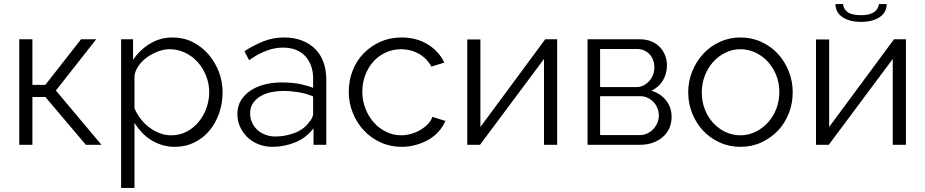

<svg xmlns="http://www.w3.org/2000/svg" viewBox="-20 -715 4568 948"><path d="M75 0V-521H140V-296H204L380 -521H455L256 -268L481 0H404L204 -236H140V0Z M843 10Q810 10 780.5 1Q751 -8 725.5 -24Q700 -40 679.5 -62Q659 -84 644 -108V213H578V-521H637V-419Q669 -468 720 -499Q771 -530 831 -530Q886 -530 931 -507.5Q976 -485 1009 -447Q1042 -409 1060.5 -360.5Q1079 -312 1079 -260Q1079 -205 1062 -156Q1045 -107 1014 -70Q983 -33 939.5 -11.5Q896 10 843 10ZM825 -47Q868 -47 902.5 -65.5Q937 -84 961.5 -114Q986 -144 999.5 -182Q1013 -220 1013 -260Q1013 -302 997.5 -341Q982 -380 955.5 -409Q929 -438 893.5 -455Q858 -472 817 -472Q791 -472 762 -461.5Q733 -451 708 -433.5Q683 -416 665.5 -392Q648 -368 644 -341V-180Q656 -152 675 -127.5Q694 -103 717.5 -85.5Q741 -68 768.5 -57.5Q796 -47 825 -47Z M1528 0V-82Q1492 -34 1437.5 -12Q1383 10 1325 10Q1289 10 1257 -2.5Q1225 -15 1202 -37Q1179 -59 1165.5 -88.5Q1152 -118 1152 -152Q1152 -193 1172 -223Q1192 -253 1223.5 -272Q1255 -291 1293.5 -299.5Q1332 -308 1370 -308Q1426 -308 1466 -299Q1506 -290 1526 -281V-329Q1526 -363 1515.5 -391Q1505 -419 1486 -439Q1467 -459 1439.5 -469.5Q1412 -480 1377 -480Q1337 -480 1295.5 -464.5Q1254 -449 1210 -418L1187 -462Q1231 -491 1279.5 -510.5Q1328 -530 1382 -530Q1433 -530 1472 -514.5Q1511 -499 1537.5 -472Q1564 -445 1577.5 -406.5Q1591 -368 1591 -323V0ZM1508 -114Q1517 -124 1521.5 -134.5Q1526 -145 1526 -154V-239Q1490 -254 1452.5 -260Q1415 -266 1379 -266Q1351 -266 1322 -260.5Q1293 -255 1269 -241.5Q1245 -228 1230 -207Q1215 -186 1215 -156Q1215 -131 1225 -109Q1235 -87 1252.5 -72Q1270 -57 1292.5 -49Q1315 -41 1340 -41Q1363 -41 1387.5 -45.5Q1412 -50 1434.5 -58.5Q1457 -67 1476 -81Q1495 -95 1508 -114Z M1963 10Q1907 10 1859 -12Q1811 -34 1776.5 -71Q1742 -108 1722 -157.5Q1702 -207 1702 -262Q1702 -317 1721 -366Q1740 -415 1775 -451Q1810 -487 1857.5 -508.5Q1905 -530 1962 -530Q2036 -530 2091 -496.5Q2146 -463 2174 -406L2110 -386Q2088 -427 2048 -449.5Q2008 -472 1960 -472Q1920 -472 1885 -456Q1850 -440 1824.5 -412Q1799 -384 1784 -345.5Q1769 -307 1769 -262Q1769 -218 1784.5 -178.5Q1800 -139 1826 -110Q1852 -81 1887 -64Q1922 -47 1961 -47Q1986 -47 2011.5 -54.5Q2037 -62 2057.5 -74.5Q2078 -87 2093.5 -103.5Q2109 -120 2115 -138L2179 -118Q2168 -91 2147 -67Q2126 -43 2098 -26.5Q2070 -10 2035.5 0Q2001 10 1963 10Z M2287 0V-520H2352V-88L2672 -521H2731V0H2666V-424L2350 0Z M2881 0V-521H3140Q3172 -521 3197.5 -510Q3223 -499 3239.5 -481Q3256 -463 3264.5 -440Q3273 -417 3273 -393Q3273 -351 3253 -317.5Q3233 -284 3196 -267Q3241 -254 3268.5 -219.5Q3296 -185 3296 -138Q3296 -107 3284.5 -81.5Q3273 -56 3252 -38Q3231 -20 3202.5 -10Q3174 0 3139 0ZM2943 -48H3138Q3158 -48 3175.5 -56Q3193 -64 3205.5 -77.5Q3218 -91 3225.5 -108Q3233 -125 3233 -144Q3233 -164 3226 -181Q3219 -198 3207 -211Q3195 -224 3178 -232Q3161 -240 3142 -240H2943ZM2943 -285H3122Q3142 -285 3158 -293.5Q3174 -302 3186 -315.5Q3198 -329 3204.5 -346.5Q3211 -364 3211 -382Q3211 -401 3205 -417.5Q3199 -434 3187.5 -446.5Q3176 -459 3160.5 -466Q3145 -473 3126 -473H2943Z M3636 10Q3580 10 3532.5 -12Q3485 -34 3451 -70.5Q3417 -107 3397.5 -156Q3378 -205 3378 -259Q3378 -314 3398 -363Q3418 -412 3452 -449Q3486 -486 3533.5 -508Q3581 -530 3636 -530Q3692 -530 3739.5 -508Q3787 -486 3821 -449Q3855 -412 3874.5 -363Q3894 -314 3894 -259Q3894 -205 3875 -156Q3856 -107 3821.5 -70.5Q3787 -34 3739.5 -12Q3692 10 3636 10ZM3445 -258Q3445 -214 3460 -175.5Q3475 -137 3501 -108.5Q3527 -80 3561.5 -63.5Q3596 -47 3636 -47Q3675 -47 3710 -64Q3745 -81 3771.5 -110Q3798 -139 3813 -177.5Q3828 -216 3828 -260Q3828 -304 3813 -342.5Q3798 -381 3771.5 -410Q3745 -439 3710 -455.5Q3675 -472 3636 -472Q3597 -472 3562 -455Q3527 -438 3501 -409Q3475 -380 3460 -341Q3445 -302 3445 -258Z M4009 0V-520H4074V-88L4394 -521H4453V0H4388V-424L4072 0ZM4232 -607Q4200 -607 4176 -614Q4152 -621 4136 -633Q4120 -645 4112.5 -661Q4105 -677 4105 -695H4143Q4143 -674 4163 -657Q4183 -640 4232 -640Q4255 -640 4271 -644.5Q4287 -649 4297 -656Q4307 -663 4312.5 -673Q4318 -683 4320 -695H4358Q4358 -677 4350.5 -661Q4343 -645 4327 -633Q4311 -621 4287 -614Q4263 -607 4232 -607Z"/></svg>

Font: Rising Sun Light
Style: Regular
Weight: 300
Designer: Matt McInerney, Pablo Impallari, Rodrigo Fuenzalida (Raleway font), Stephen Hutchings (Greek), Cristiano Sobral (main ch
Foundry: The Rising Sun Project Authors
Version: Version 4.327; ttfautohint (v1.8.4.7-5d5b-dirty)